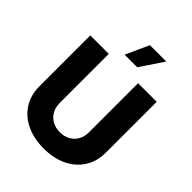

<svg xmlns="http://www.w3.org/2000/svg" viewBox="-258 -1070 1218 1218"><g transform="rotate(45 351.5 -461.0)"><path d="M649.4 -707V-251Q649.4 -172.9 612.1 -113.8Q574.7 -54.7 507.3 -22.5Q439.9 9.8 351.6 9.8Q262.7 9.8 195.3 -22.5Q127.9 -54.7 90.8 -113.8Q53.7 -172.9 53.7 -251V-707H219.7V-264.6Q219.7 -227.5 236.3 -198.2Q252.9 -168.9 283 -152.3Q313 -135.7 351.6 -135.7Q390.1 -135.7 419.9 -152.3Q449.7 -168.9 466.1 -198.2Q482.4 -227.5 482.4 -264.6V-707ZM365.2 -930.7H511.7L407.2 -774.4H293.9Z"/></g></svg>

Font: Pretendard ExtraBold
Style: Regular
Weight: 800
Designer: Base glyphs from Inter by Rasmus Andersson; Hangeul glyphs from Noto Sans CJK(Source Han Sans) by Jang Soo-young and Kan
Foundry: Kil Hyung-jin
Version: Version 1.309